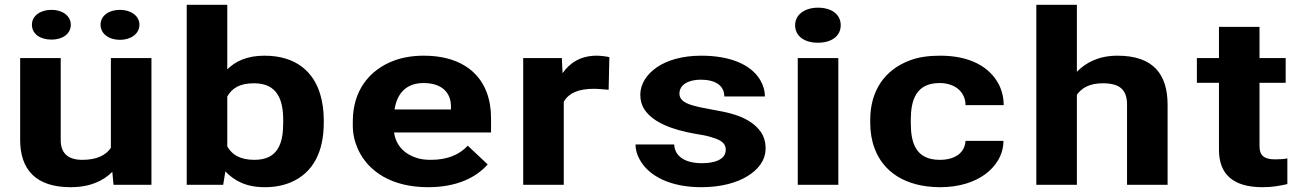

<svg xmlns="http://www.w3.org/2000/svg" viewBox="-20 -770 5442 800"><path d="M323 -104C261 -104 233 -134 233 -186V-528H64V-187C64 -64 129 10 274 10C355 10 410 -16 448 -54L453 0H611V-528H442V-154C421 -123 383 -104 323 -104ZM195 -605C241 -605 275 -629 275 -667C275 -704 240 -729 195 -729C149 -729 113 -705 113 -667C113 -628 148 -605 195 -605ZM480 -604C525 -604 561 -629 561 -667C561 -704 525 -729 480 -729C434 -729 399 -705 399 -667C399 -629 434 -604 480 -604Z M927 -481V-750H758V0H910L919 -56C955 -18 1004 10 1083 10C1124 10 1160 3 1191 -10C1286 -50 1329 -139 1329 -259V-270C1329 -309 1324 -345 1314 -378C1287 -468 1216 -538 1082 -538C1010 -538 961 -515 927 -481ZM1040 -104C980 -104 946 -126 927 -160V-368C947 -403 979 -423 1039 -423C1137 -423 1160 -352 1160 -270V-259C1160 -175 1140 -104 1040 -104Z M2012 -85 1929 -163C1896 -127 1846 -104 1776 -104C1754 -104 1734 -106 1716 -112C1665 -128 1629 -165 1622 -218H2026V-278C2026 -317 2020 -353 2008 -385C1974 -476 1888 -538 1746 -538C1700 -538 1659 -531 1623 -518C1517 -479 1450 -390 1450 -265V-246C1450 -211 1458 -178 1472 -147C1515 -55 1612 10 1764 10C1881 10 1963 -29 2012 -85ZM1859 -326V-314H1624C1633 -373 1666 -424 1745 -424C1818 -424 1859 -387 1859 -326Z M2466 -538C2396 -538 2352 -505 2324 -465L2321 -528H2160V0H2329V-346C2350 -382 2389 -400 2455 -400C2474 -400 2499 -397 2516 -396L2519 -532C2506 -535 2482 -538 2466 -538Z M2905 -90C2839 -90 2792 -115 2789 -168H2628C2628 -147 2634 -125 2646 -104C2685 -34 2777 10 2902 10C2983 10 3050 -8 3096 -37C3136 -62 3170 -99 3170 -152C3170 -178 3163 -201 3151 -219C3125 -257 3081 -282 3025 -297C2982 -309 2916 -317 2873 -329C2843 -337 2811 -349 2811 -380C2811 -418 2850 -438 2900 -438C2960 -438 2998 -414 2998 -368H3167C3167 -393 3160 -415 3148 -436C3109 -502 3021 -538 2902 -538C2823 -538 2759 -519 2716 -489C2679 -463 2648 -425 2648 -374C2648 -351 2654 -331 2665 -314C2703 -257 2786 -229 2874 -213C2900 -209 2922 -205 2939 -200C2972 -190 3004 -180 3004 -146C3004 -106 2959 -90 2905 -90Z M3473 0V-528H3304V0ZM3388 -592C3444 -592 3483 -619 3483 -665C3483 -711 3444 -738 3388 -738C3333 -738 3293 -709 3293 -665C3293 -619 3332 -592 3388 -592Z M3775 -257V-271C3775 -353 3797 -424 3895 -424C3960 -424 4003 -386 4003 -332H4162C4162 -363 4155 -392 4142 -418C4104 -491 4022 -538 3898 -538C3849 -538 3806 -532 3770 -518C3667 -479 3606 -393 3606 -271V-257C3606 -220 3612 -184 3624 -152C3659 -57 3749 10 3899 10C3977 10 4042 -12 4085 -44C4126 -74 4161 -122 4161 -183H4003C4000 -133 3959 -104 3896 -104C3796 -104 3775 -174 3775 -257Z M4575 -423C4647 -423 4676 -395 4676 -334V0H4845V-333C4845 -460 4786 -538 4636 -538C4558 -538 4504 -509 4467 -471V-750H4298V0H4467V-375C4487 -404 4521 -423 4575 -423Z M5241 10C5282 10 5313 4 5344 -3V-110C5330 -107 5312 -106 5293 -106C5247 -106 5228 -122 5228 -161V-425H5337V-528H5228V-658H5059V-528H4967V-425H5059V-146C5059 -43 5119 10 5241 10Z"/></svg>

Font: Asimov
Style: XWid
Weight: 500
Designer: Google
Version: Version 2.000980; 2014